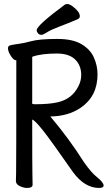

<svg xmlns="http://www.w3.org/2000/svg" viewBox="-20 -906 540 943"><path d="M112.8 17.1Q96.2 17.1 77.1 8.1Q58.1 -1 58.1 -17.1Q58.1 -28.8 59.1 -58.3Q60.1 -87.9 60.1 -609.9Q43 -609.9 24.9 -646Q19 -660.2 19 -668Q19 -682.1 33.2 -684.1Q50.8 -688 73.5 -690.9Q96.2 -693.8 130.9 -703.1Q172.9 -714.8 262.2 -714.8Q336.9 -714.8 380.4 -689Q423.8 -663.1 441.4 -623Q459 -583 459 -541Q459 -434.1 377.9 -377.9Q314 -334 224.1 -334H227.1Q317.9 -227.1 392.1 -109.9Q429.2 -57.1 455.1 -37.1Q488.8 -9.8 488.8 4.9Q488.8 17.1 466.8 17.1Q396 17.1 338.9 -60.1Q231.9 -213.9 191.9 -264.4Q151.9 -314.9 138.2 -318.8Q138.2 -81.1 139.2 -48.6Q140.1 -16.1 140.1 1Q140.1 17.1 112.8 17.1ZM152.8 -394Q222.2 -394 264.2 -403.8Q333 -419.9 363.8 -480Q378.9 -507.8 378.9 -537.1Q378.9 -585 348.9 -614Q318.8 -643.1 259.8 -643.1Q181.2 -643.1 138.2 -627V-403.8L137.2 -399.9Q137.2 -394 152.8 -394ZM183.1 -734.9Q172.9 -734.9 166.5 -742.4Q160.2 -750 160.2 -757.8Q160.2 -780.8 297.9 -882.8Q301.8 -886.2 312 -886.2Q321.8 -886.2 337.9 -874Q372.1 -848.1 372.1 -826.2Q372.1 -815.9 359.9 -811Q315.9 -792 272.9 -775.9Q230 -759.8 210.9 -747.3Q191.9 -734.9 183.1 -734.9Z"/></svg>

Font: LXGW WenKai Mono GB Screen
Style: Regular
Weight: 400
Monospace: yes
Designer: LXGW / Fontworks Inc.
Foundry: LXGW / Fontworks Inc.
Version: Version 1.510;January 18,2025